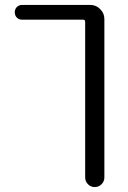

<svg xmlns="http://www.w3.org/2000/svg" viewBox="-20 -540 519 780"><path d="M70 -460Q57 -460 48.5 -468.5Q40 -477 40 -490Q40 -503 48.5 -511.5Q57 -520 70 -520H347Q370 -520 387 -503Q404 -486 404 -463V181Q404 197 392.5 208.5Q381 220 365 220Q349 220 337.5 208.5Q326 197 326 181V-451Q326 -460 318 -460Z"/></svg>

Font: Rounded Mplus 1c
Style: Regular
Weight: 400
Version: Version 1.059.20150529